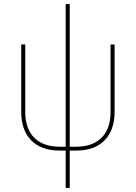

<svg xmlns="http://www.w3.org/2000/svg" viewBox="-20 -740 672 950"><path d="M275 5H357Q448 5 497.5 -45.5Q547 -96 547 -187V-520H527V-187Q527 -103 482.5 -58.5Q438 -14 355 -14H277Q194 -14 149.5 -58.5Q105 -103 105 -187V-520H85V-187Q85 -96 134.5 -45.5Q184 5 275 5ZM305 -720V190H325V-720Z"/></svg>

Font: Fixel Variable
Style: Regular
Weight: 100
Width: 3
Designer: AlfaBravo + MacPaw
Foundry: Kyrylo Tkachov, Marchela Mozhyna, Serhii Makarenko, Maria Weinstein, Zakhar Kryvoshyya
Version: Version 1.211